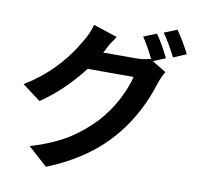

<svg xmlns="http://www.w3.org/2000/svg" viewBox="-98 -967 1197 1159"><g transform="rotate(10 500.0 -387.5)"><path d="M543 -757Q506 -703 494 -678Q482 -653 479 -650H679Q728 -650 766 -662L773 -658Q730 -743 700 -787L779 -819Q820 -760 858 -682L784 -651L869 -599Q847 -561 836 -527Q778 -337 661 -194Q514 -13 258 89L140 -17Q283 -60 376 -120Q547 -232 632 -399Q672 -478 685 -537H404Q290 -389 151 -295L39 -379Q235 -498 351 -701Q381 -749 396 -805ZM897 -864Q938 -805 978 -728L899 -694Q855 -781 818 -832Z"/></g></svg>

Font: Swei Fan Sans CJK TC
Style: Bold
Weight: 700
Version: Version 2.130